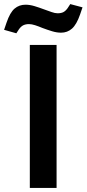

<svg xmlns="http://www.w3.org/2000/svg" viewBox="-63 -920 424 940"><path d="M83 0V-700H214V0ZM17 -757 -43 -774 -31 -809Q-14 -859 8.5 -878Q31 -897 62 -897Q83 -897 106 -890Q129 -883 153 -874Q173 -867 189.5 -861Q206 -855 219 -855Q236 -855 247 -860.5Q258 -866 268 -880L281 -900L341 -884L329 -849Q312 -800 289.5 -780Q267 -760 236 -760Q215 -760 192 -767Q169 -774 145 -783Q126 -791 109 -796.5Q92 -802 79 -802Q63 -802 51.5 -796.5Q40 -791 30 -777Z"/></svg>

Font: REM Medium
Style: Regular
Weight: 500
Designer: Octavio Pardo
Foundry: Ashler Design
Version: Version 1.005;gftools[0.9.28]